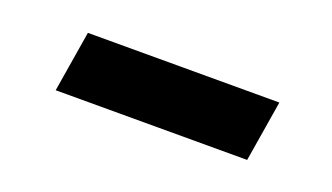

<svg xmlns="http://www.w3.org/2000/svg" viewBox="-29 -442 593 343"><g transform="rotate(20 267.0 -271.0)"><path d="M79 -213 98 -329H462L443 -213Z"/></g></svg>

Font: Nunito Sans 7pt Expanded
Style: Bold Italic
Weight: 700
Width: 7
Italic angle: -9°
Designer: Vernon Adams
Foundry: Vernon Adams
Version: Version 3.101;gftools[0.9.27]